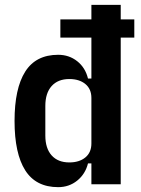

<svg xmlns="http://www.w3.org/2000/svg" viewBox="-20 -760 583 792"><path d="M357 -86H343Q332 -42 298.5 -15Q265 12 220 12Q128 12 84 -57.5Q40 -127 40 -261Q40 -395 84 -464.5Q128 -534 220 -534Q265 -534 298.5 -507.5Q332 -481 343 -436H357V-605H229V-680H357V-740H478V-680H534V-605H478V0H357ZM266 -90Q307 -90 332 -110.5Q357 -131 357 -168V-356Q357 -393 332 -413.5Q307 -434 266 -434Q219 -434 193 -405Q167 -376 167 -323V-201Q167 -148 193 -119Q219 -90 266 -90Z"/></svg>

Font: IBM Plex Sans Cond SmBld
Style: Regular
Weight: 600
Width: 3
Designer: Mike Abbink, Paul van der Laan, Pieter van Rosmalen
Foundry: Bold Monday
Version: Version 1.3